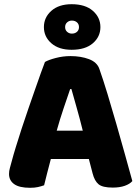

<svg xmlns="http://www.w3.org/2000/svg" viewBox="-20 -883 667 914"><path d="M403 -126H222Q212 -90 204.5 -59Q197 -28 190 -1Q176 4 160.5 7.5Q145 11 123 11Q72 11 47.5 -6.5Q23 -24 23 -55Q23 -69 27 -83Q31 -97 36 -116Q43 -143 55.5 -183.5Q68 -224 83 -270.5Q98 -317 115 -365.5Q132 -414 147 -457.5Q162 -501 174.5 -535.5Q187 -570 194 -588Q211 -598 245.5 -607Q280 -616 315 -616Q365 -616 403.5 -601.5Q442 -587 453 -555Q471 -504 492 -435Q513 -366 534 -292.5Q555 -219 575 -147.5Q595 -76 610 -21Q598 -7 574 1.5Q550 10 517 10Q468 10 449 -6Q430 -22 421 -57ZM314 -459Q300 -418 283 -368Q266 -318 250 -261H374Q360 -318 345.5 -368.5Q331 -419 320 -459ZM189 -754Q189 -800 224.5 -831.5Q260 -863 321 -863Q386 -863 422 -831.5Q458 -800 458 -754Q458 -708 422 -677Q386 -646 321 -646Q260 -646 224.5 -677Q189 -708 189 -754ZM290 -754Q290 -740 299.5 -731.5Q309 -723 322 -723Q337 -723 346.5 -731.5Q356 -740 356 -754Q356 -768 346.5 -776.5Q337 -785 322 -785Q309 -785 299.5 -776.5Q290 -768 290 -754Z"/></svg>

Font: Baloo Da 2 ExtraBold
Style: Regular
Weight: 800
Designer: Noopur Datye, Sulekha Rajkumar and Ek Type
Foundry: Ek Type
Version: Version 1.640;hotconv 1.0.111;makeotfexe 2.5.65597; ttfautoh